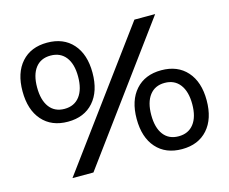

<svg xmlns="http://www.w3.org/2000/svg" viewBox="-99 -840 1171 981"><g transform="rotate(-15 486.5 -350.0)"><path d="M38.1 -494.1Q38.1 -591.3 87.4 -646.7Q136.7 -702.1 223.1 -702.1Q309.6 -702.1 358.9 -646.7Q408.2 -591.3 408.2 -494.1Q408.2 -396 358.9 -340.1Q309.6 -284.2 223.1 -284.2Q136.7 -284.2 87.4 -340.1Q38.1 -396 38.1 -494.1ZM115.2 -494.1Q115.2 -426.8 143.3 -389.4Q171.4 -352.1 223.1 -352.1Q274.9 -352.1 303.5 -389.4Q332 -426.8 332 -494.1Q332 -560.5 303.5 -597.2Q274.9 -633.8 223.1 -633.8Q171.4 -633.8 143.3 -597.4Q115.2 -561 115.2 -494.1ZM169.9 0 685.1 -700.2H794.9L280.8 0ZM564.9 -207Q564.9 -304.2 614.3 -359.6Q663.6 -415 750 -415Q836.4 -415 885.7 -359.6Q935.1 -304.2 935.1 -207Q935.1 -108.9 885.7 -53.5Q836.4 2 750 2Q663.6 2 614.3 -53.5Q564.9 -108.9 564.9 -207ZM642.1 -207Q642.1 -139.6 670.2 -102.8Q698.2 -65.9 750 -65.9Q801.8 -65.9 830.3 -102.8Q858.9 -139.6 858.9 -207Q858.9 -273.9 830.3 -311Q801.8 -348.1 750 -348.1Q698.7 -348.1 670.4 -311Q642.1 -273.9 642.1 -207Z"/></g></svg>

Font: Trueno
Style: Rg
Weight: 400
Designer: Julieta Ulanovsky
Foundry: Julieta Ulanovsky
Version: Version 3.001b